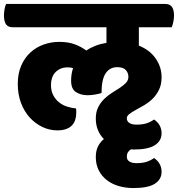

<svg xmlns="http://www.w3.org/2000/svg" viewBox="-55 -640 901 972"><path d="M538 -300Q501 -300 480 -269Q459 -238 459 -169Q442 -164 424 -161Q406 -158 388 -158Q355 -158 330 -173.5Q305 -189 305 -232Q305 -249 307.5 -265Q310 -281 315 -295Q303 -299 288 -299Q266 -299 250 -291.5Q234 -284 223.5 -272Q213 -260 208 -244Q203 -228 203 -211Q203 -180 214.5 -158Q226 -136 244.5 -121.5Q263 -107 285.5 -100Q308 -93 330 -91Q331 -86 331 -79.5Q331 -73 331 -68Q331 -50 326 -34Q321 -18 310 -6Q299 6 280.5 13Q262 20 235 20Q196 20 160 3Q124 -14 96 -44.5Q68 -75 51.5 -118.5Q35 -162 35 -215Q35 -268 52.5 -308Q70 -348 99 -374.5Q128 -401 166 -414.5Q204 -428 245 -428Q291 -428 324 -415.5Q357 -403 382 -384Q402 -398 427.5 -408Q453 -418 484 -423V-502H10Q-15 -502 -25 -517.5Q-35 -533 -35 -563Q-35 -575 -32 -593Q-29 -611 -24 -620H781Q805 -620 815.5 -605Q826 -590 826 -561Q826 -548 822.5 -529.5Q819 -511 814 -502H648V-409Q703 -387 733 -344Q763 -301 763 -249Q763 -212 750 -185.5Q737 -159 717.5 -140Q698 -121 675 -107.5Q652 -94 632.5 -83.5Q613 -73 600 -63Q587 -53 587 -41Q587 -26 600 -17.5Q613 -9 636 -9Q664 -9 684.5 -15Q705 -21 725 -35Q763 -9 763 35Q763 73 729 95Q695 117 621 117Q618 117 614.5 116.5Q611 116 608 116Q598 122 592.5 131Q587 140 587 154Q587 169 600 177.5Q613 186 636 186Q664 186 684.5 180Q705 174 725 160Q763 186 763 230Q763 268 729 290Q695 312 621 312Q581 312 546.5 302Q512 292 486 272Q460 252 445 222.5Q430 193 430 155Q430 123 441.5 100.5Q453 78 471 64Q451 44 440.5 18Q430 -8 430 -40Q430 -73 442 -97Q454 -121 472.5 -139Q491 -157 512.5 -170.5Q534 -184 552.5 -196Q571 -208 583 -221Q595 -234 595 -251Q595 -271 582 -285.5Q569 -300 538 -300Z"/></svg>

Font: Baloo
Style: Regular
Weight: 400
Designer: Sarang Kulkarni and Ek Type
Foundry: Ek Type
Version: Version 1.443;PS 1.000;hotconv 16.6.51;makeotf.lib2.5.65220;